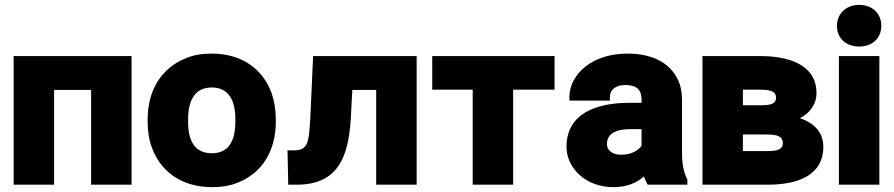

<svg xmlns="http://www.w3.org/2000/svg" viewBox="-20 -758 3670 788"><path d="M36 0H202V-389H354V0H520V-528H36Z M586 -259C586 -221 591 -186 603 -153C637 -59 720 10 850 10C891 10 929 4 962 -11C1055 -50 1112 -137 1112 -260V-269C1112 -307 1106 -342 1095 -375C1061 -469 979 -538 849 -538C808 -538 771 -532 738 -517C645 -478 586 -391 586 -268ZM752 -259V-269C752 -343 778 -399 849 -399C920 -399 946 -344 946 -269V-259C946 -184 921 -129 850 -129C777 -129 752 -183 752 -259Z M1160 -141 1163 0H1198C1383 0 1414 -137 1421 -296L1426 -389H1524V0H1690V-528H1265L1255 -305C1254 -273 1252 -246 1250 -224C1245 -170 1238 -141 1188 -141Z M1754 -390H1920V0H2086V-390H2256V-528H1754Z M2305 -155C2305 -131 2311 -109 2321 -89C2350 -32 2413 10 2498 10C2552 10 2593 -7 2623 -34C2626 -23 2633 -10 2638 0H2801V-22L2799 -25C2785 -54 2779 -88 2779 -134V-348C2779 -379 2774 -407 2762 -431C2729 -501 2656 -538 2555 -538C2484 -538 2425 -518 2383 -485C2349 -458 2317 -416 2317 -358V-345H2483V-358C2483 -391 2507 -409 2547 -409C2593 -409 2613 -389 2613 -350V-336H2562C2427 -336 2305 -292 2305 -155ZM2471 -166C2471 -210 2508 -228 2567 -228H2613V-160C2599 -139 2569 -123 2529 -123C2495 -123 2471 -140 2471 -166Z M2863 0H3130C3249 0 3359 -35 3359 -156C3359 -219 3315 -256 3263 -273C3300 -292 3331 -327 3331 -376C3331 -402 3326 -423 3315 -443C3278 -507 3192 -528 3096 -528H2863ZM3029 -138V-206H3130C3173 -206 3193 -196 3193 -171C3193 -146 3173 -138 3130 -138ZM3029 -326V-390H3096C3144 -390 3165 -383 3165 -356C3165 -334 3147 -326 3104 -326Z M3415 -652C3415 -598 3455 -567 3506 -567C3558 -567 3597 -599 3597 -652C3597 -705 3558 -738 3506 -738C3454 -738 3415 -703 3415 -652ZM3423 0H3589V-528H3423Z"/></svg>

Font: Asimov Pro
Style: Ult
Weight: 900
Designer: Google
Version: Version 2.000980; 2014